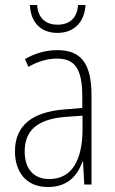

<svg xmlns="http://www.w3.org/2000/svg" viewBox="-20 -740 460 770"><path d="M323 -720H293C290 -671 262 -641 211 -641C161 -641 132 -670 129 -720H100C103 -647 147 -608 210 -608C277 -608 319 -651 323 -720ZM210 -539C165 -539 119 -526 80 -503L94 -472C136 -496 174 -505 208 -505C279 -505 310 -466 310 -353V-307L237 -301C111 -291 40 -238 40 -133C40 -54 82 10 172 10C254 10 291 -38 311 -92H313L318 0H347V-357C347 -486 305 -539 210 -539ZM240 -271 311 -276V-218C310 -101 270 -22 178 -22C115 -22 79 -62 79 -133C79 -219 133 -262 240 -271Z"/></svg>

Font: Noto Sans Ethiopic Condensed ExtraLight
Style: Regular
Weight: 200
Width: 3
Designer: Monotype Design Team
Foundry: Monotype Imaging Inc.
Version: Version 2.102